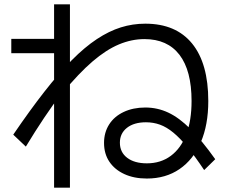

<svg xmlns="http://www.w3.org/2000/svg" viewBox="-20 -802 1040 884"><path d="M656 20Q597 20 552.5 -0.5Q508 -21 483.5 -57.5Q459 -94 459 -144Q459 -192 482.5 -229Q506 -266 549.5 -286.5Q593 -307 649 -307Q705 -307 755 -283.5Q805 -260 857 -208Q909 -156 971 -69L920 -19Q878 -82 843.5 -124Q809 -166 778 -191.5Q747 -217 716.5 -228Q686 -239 652 -239Q597 -239 564.5 -213.5Q532 -188 532 -145Q532 -101 565.5 -75.5Q599 -50 656 -50Q720 -50 766.5 -84.5Q813 -119 837.5 -183Q862 -247 862 -337Q862 -477 806.5 -549.5Q751 -622 645 -622Q586 -622 527.5 -597.5Q469 -573 406 -519Q343 -465 268 -374H265Q225 -322 183.5 -260Q142 -198 99 -127L41 -182Q118 -295 184.5 -380Q251 -465 310.5 -525Q370 -585 426 -622Q482 -659 536.5 -676Q591 -693 649 -693Q790 -693 864.5 -601.5Q939 -510 939 -337Q939 -227 904.5 -147Q870 -67 806.5 -23.5Q743 20 656 20ZM229 62V-557H32V-623H229V-782H302V62Z"/></svg>

Font: M PLUS 1
Style: Regular
Weight: 400
Designer: Coji Morishita
Foundry: UNDERFOREST DESIGN
Version: Version 1.001